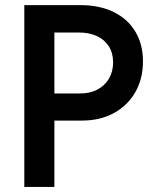

<svg xmlns="http://www.w3.org/2000/svg" viewBox="-20 -740 620 760"><path d="M76.2 -719.7H298.8Q374 -719.7 429.9 -692.4Q485.8 -665 515.9 -614.7Q545.9 -564.5 545.9 -497.1Q545.9 -428.7 515.9 -375.7Q485.8 -322.8 431.2 -292.7Q376.5 -262.7 304.7 -262.7H195.3V0H76.2ZM297.9 -370.1Q336.4 -370.1 366 -385.7Q395.5 -401.4 411.6 -429.2Q427.7 -457 427.7 -493.2Q427.7 -529.8 410.9 -556.4Q394 -583 363.5 -597.2Q333 -611.3 292 -611.3H195.3V-370.1Z"/></svg>

Font: Reddit Sans Chocolate SemiBold
Style: Regular
Weight: 600
Designer: Stephen Hutchings
Foundry: Reddit
Version: Version 1.011